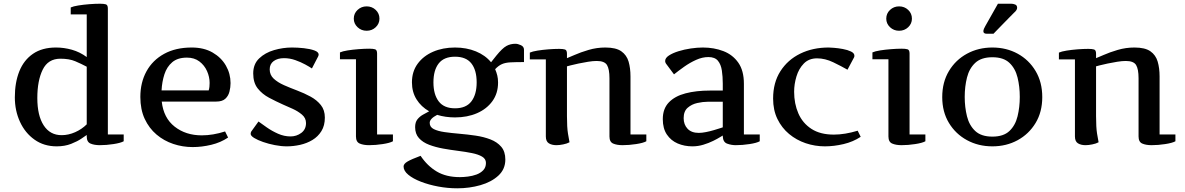

<svg xmlns="http://www.w3.org/2000/svg" viewBox="-20 -770 6357 1030"><path d="M445.3 -692.9H359.4V-730Q373 -736.3 400.4 -740.7Q427.7 -745.1 459.5 -747.6Q491.2 -750 516.6 -750Q536.6 -750 547.6 -746.8Q558.6 -743.7 558.6 -724.1V-48.8H643.6V-12.2Q627 -2.9 588.9 2.9Q550.8 8.8 515.6 8.8Q485.8 8.8 465.6 0.2Q445.3 -8.3 445.3 -38.1V-45.9Q439 -41.5 417.2 -26.6Q395.5 -11.7 361.6 1.7Q327.6 15.1 284.2 15.1Q215.8 15.1 165.3 -20.8Q114.7 -56.6 87.2 -116.5Q59.6 -176.3 59.6 -248Q59.6 -327.6 83.7 -387.7Q107.9 -447.8 157 -481.4Q206.1 -515.1 280.3 -515.1Q323.2 -515.1 365.7 -503.2Q408.2 -491.2 445.3 -463.9ZM445.3 -412.1Q416 -427.7 383.8 -441.4Q351.6 -455.1 304.2 -455.1Q237.8 -455.1 209 -396.2Q180.2 -337.4 180.2 -244.1Q180.2 -149.9 214.4 -97.4Q248.5 -44.9 310.5 -44.9Q347.2 -44.9 383.1 -60.8Q418.9 -76.7 445.3 -103Z M732.9 -250Q732.9 -327.6 765.9 -387.5Q798.8 -447.3 860.6 -481.2Q922.4 -515.1 1008.8 -515.1Q1073.7 -515.1 1120.4 -488.3Q1167 -461.4 1191.9 -418Q1216.8 -374.5 1216.8 -324.2Q1216.8 -301.3 1210.9 -278.3Q1205.1 -255.4 1188.7 -240.2Q1172.4 -225.1 1139.6 -225.1H847.7Q857.4 -137.2 917 -90.6Q976.6 -43.9 1062.5 -43.9Q1122.6 -43.9 1187.5 -64.9L1203.6 -32.2Q1164.1 -5.4 1113.3 6.8Q1062.5 19 1013.7 19Q960 19 909.7 2.2Q859.4 -14.6 819.6 -48.3Q779.8 -82 756.3 -132.3Q732.9 -182.6 732.9 -250ZM1099.6 -285.2Q1102.5 -294.9 1103.5 -304.7Q1104.5 -314.5 1104.5 -325.2Q1104.5 -357.4 1090.6 -388.7Q1076.7 -419.9 1049.6 -440.4Q1022.5 -460.9 982.9 -460.9Q933.1 -460.9 904.1 -436.3Q875 -411.6 862.1 -371.6Q849.1 -331.5 846.7 -285.2Z M1366.7 -118.2Q1384.3 -105.5 1411.4 -86.4Q1438.5 -67.4 1471.4 -52.7Q1504.4 -38.1 1538.6 -38.1Q1570.8 -38.1 1596.2 -56.9Q1621.6 -75.7 1621.6 -109.9Q1621.6 -136.7 1600.1 -155Q1578.6 -173.3 1549.8 -186.3Q1521 -199.2 1498.5 -209Q1460.4 -226.1 1423.6 -245.6Q1386.7 -265.1 1362.5 -295.7Q1338.4 -326.2 1338.4 -376Q1338.4 -426.3 1370.4 -456.8Q1402.3 -487.3 1450.2 -501.2Q1498 -515.1 1546.4 -515.1Q1576.7 -515.1 1609.9 -511.5Q1643.1 -507.8 1666.3 -499.5Q1689.5 -491.2 1689.5 -477.1Q1689.5 -473.6 1686.5 -466.8L1653.3 -402.8Q1641.1 -411.1 1617.4 -424.1Q1593.8 -437 1564.2 -447.5Q1534.7 -458 1503.4 -458Q1469.7 -458 1448.2 -442.4Q1426.8 -426.8 1426.8 -397.9Q1426.8 -368.2 1448.2 -348.1Q1469.7 -328.1 1503.4 -313.2Q1537.1 -298.3 1574.7 -284.2Q1612.3 -270 1646 -251.7Q1679.7 -233.4 1701.2 -206.5Q1722.7 -179.7 1722.7 -139.2Q1722.7 -96.2 1704.3 -66.7Q1686 -37.1 1656 -19Q1626 -1 1589.8 7.1Q1553.7 15.1 1518.6 15.1Q1488.3 15.1 1454.6 8.5Q1420.9 2 1391.4 -8.3Q1361.8 -18.6 1343.3 -30Q1324.7 -41.5 1324.7 -51.8Q1324.7 -58.1 1327.6 -64Z M1877.9 -669.9Q1877.9 -697.8 1898.2 -716.8Q1918.5 -735.8 1946.8 -735.8Q1975.6 -735.8 1995.6 -716.8Q2015.6 -697.8 2015.6 -669.9Q2015.6 -643.1 1995.6 -624Q1975.6 -605 1946.8 -605Q1918.5 -605 1898.2 -624Q1877.9 -643.1 1877.9 -669.9ZM2002.9 -48.8H2087.9V-12.2Q2071.3 -2.9 2033.2 2.9Q1995.1 8.8 1960 8.8Q1930.2 8.8 1909.9 0.2Q1889.6 -8.3 1889.6 -38.1V-452.1H1803.7V-488.8Q1817.4 -495.1 1844.7 -499.5Q1872.1 -503.9 1903.8 -506.3Q1935.5 -508.8 1960.9 -508.8Q1981 -508.8 1991.9 -505.6Q2002.9 -502.4 2002.9 -482.9Z M2236.3 65.9Q2272.5 120.1 2323 150.1Q2373.5 180.2 2447.3 180.2Q2466.3 180.2 2490.2 177.2Q2514.2 174.3 2536.1 166.3Q2558.1 158.2 2572.5 143.1Q2586.9 127.9 2586.9 104Q2586.9 82.5 2566.4 70.3Q2545.9 58.1 2512 51.3Q2478 44.4 2437.5 39.3Q2397 34.2 2356.4 26.9Q2315.9 19.5 2282 6.6Q2248 -6.3 2227.5 -29.1Q2207 -51.8 2207 -87.9Q2207 -114.3 2219.2 -129.6Q2231.4 -145 2249 -154.8Q2266.6 -164.6 2282.2 -172.9Q2239.3 -197.3 2214.6 -236.8Q2189.9 -276.4 2189.9 -328.1Q2189.9 -386.2 2220.5 -428Q2251 -469.7 2303.2 -492.4Q2355.5 -515.1 2420.9 -515.1Q2482.4 -515.1 2533 -494.4Q2583.5 -473.6 2614.3 -436L2643.1 -472.2Q2675.3 -511.7 2696.8 -523.4Q2718.3 -535.2 2745.1 -535.2Q2757.8 -535.2 2774.4 -527.6Q2791 -520 2791 -502.9V-437Q2746.1 -437 2718.5 -435.5Q2690.9 -434.1 2672.6 -426Q2654.3 -418 2636.2 -398.9Q2643.6 -382.3 2647.7 -365.2Q2651.9 -348.1 2651.9 -327.1Q2651.9 -269.5 2621.6 -227.5Q2591.3 -185.5 2539.1 -162.8Q2486.8 -140.1 2420.9 -140.1Q2370.1 -140.1 2325.2 -153.8Q2285.2 -133.3 2285.2 -110.8Q2285.2 -88.4 2307.1 -77.4Q2329.1 -66.4 2365.2 -61.3Q2401.4 -56.2 2444.6 -52.5Q2487.8 -48.8 2531.2 -42.5Q2574.7 -36.1 2610.8 -22.2Q2647 -8.3 2668.9 17.3Q2690.9 43 2690.9 85.9Q2690.9 137.7 2653.6 172.1Q2616.2 206.5 2557.1 223.4Q2498 240.2 2433.1 240.2Q2381.8 240.2 2331.1 230.7Q2280.3 221.2 2238 204.8Q2195.8 188.5 2170.4 167.5Q2145 146.5 2145 123Q2145 108.9 2166.3 96.4Q2187.5 84 2236.3 65.9ZM2305.2 -328.1Q2305.2 -263.2 2333.5 -226.1Q2361.8 -189 2420.9 -189Q2480.5 -189 2508.8 -226.1Q2537.1 -263.2 2537.1 -328.1Q2537.1 -393.6 2508.8 -429.7Q2480.5 -465.8 2420.9 -465.8Q2361.8 -465.8 2333.5 -429.7Q2305.2 -393.6 2305.2 -328.1Z M2908.2 -451.2H2822.3V-487.8Q2835.9 -494.1 2863.3 -498.5Q2890.6 -502.9 2922.4 -505.4Q2954.1 -507.8 2979.5 -507.8Q2999.5 -507.8 3010.5 -504.6Q3021.5 -501.5 3021.5 -481.9V-458Q3031.2 -461.4 3062.5 -475.3Q3093.8 -489.3 3137.5 -502.2Q3181.2 -515.1 3227.5 -515.1Q3284.2 -515.1 3313 -494.9Q3341.8 -474.6 3352.1 -439.7Q3362.3 -404.8 3362.3 -359.9V-48.8H3447.3V-12.2Q3430.7 -2.9 3392.6 2.9Q3354.5 8.8 3319.3 8.8Q3289.6 8.8 3269.5 0.2Q3249.5 -8.3 3249.5 -38.1V-350.1Q3249.5 -399.4 3236.3 -421.1Q3223.1 -442.9 3181.2 -442.9Q3161.1 -442.9 3135 -438.7Q3108.9 -434.6 3083.7 -429.2Q3058.6 -423.8 3041.3 -419.4Q3023.9 -415 3021.5 -414.1V-147Q3021.5 -86.9 3026.9 -53.7Q3032.2 -20.5 3035.2 -6.8Q3022 0.5 3001.5 4.6Q2981 8.8 2965.3 8.8Q2940.4 8.8 2924.3 -1.2Q2908.2 -11.2 2908.2 -38.1Z M3857.4 -43Q3857.4 -43.5 3843.5 -34.7Q3829.6 -25.9 3805.9 -14.2Q3782.2 -2.4 3753.4 6.3Q3724.6 15.1 3694.3 15.1Q3651.9 15.1 3615.7 -0.2Q3579.6 -15.6 3557.6 -48.1Q3535.6 -80.6 3535.6 -130.9Q3535.6 -187 3568.1 -220.7Q3600.6 -254.4 3657.7 -269.3Q3714.8 -284.2 3788.6 -284.2H3857.4V-320.8Q3857.4 -358.9 3852.5 -391.6Q3847.7 -424.3 3831.3 -444.1Q3814.9 -463.9 3780.3 -463.9Q3747.6 -463.9 3714.1 -448.7Q3680.7 -433.6 3650.4 -412.1Q3620.1 -390.6 3595.7 -371.1L3555.7 -424.8Q3548.3 -433.6 3548.3 -442.9Q3548.3 -459 3568.4 -472.2Q3588.4 -485.4 3619.6 -495.1Q3650.9 -504.9 3685.8 -510Q3720.7 -515.1 3750.5 -515.1Q3810.5 -515.1 3860.6 -495.8Q3910.6 -476.6 3940.7 -433.8Q3970.7 -391.1 3970.7 -320.8V-48.8H4055.7V-12.2Q4039.1 -2.9 4001 2.9Q3962.9 8.8 3927.2 8.8Q3903.3 8.8 3881.1 0.7Q3858.9 -7.3 3857.4 -38.1ZM3728.5 -57.1Q3745.6 -57.1 3767.6 -61.5Q3789.6 -65.9 3810.1 -72Q3830.6 -78.1 3844 -82.5Q3857.4 -86.9 3857.4 -86.9V-224.1H3775.4Q3751 -224.1 3720.9 -217.5Q3690.9 -210.9 3669.2 -192.1Q3647.5 -173.3 3647.5 -136.2Q3647.5 -101.6 3668.5 -79.3Q3689.5 -57.1 3728.5 -57.1Z M4526.4 -396Q4494.1 -414.6 4450.2 -435.8Q4406.2 -457 4363.3 -457Q4319.3 -457 4292.2 -429.2Q4265.1 -401.4 4252.7 -360.1Q4240.2 -318.8 4240.2 -277.8Q4240.2 -213.9 4262.9 -161.6Q4285.6 -109.4 4333 -78.6Q4380.4 -47.9 4453.1 -47.9Q4512.2 -47.9 4581.1 -68.8L4597.2 -36.1Q4557.1 -9.3 4505.6 2.9Q4454.1 15.1 4405.3 15.1Q4352.1 15.1 4302.2 -1.7Q4252.4 -18.6 4213.1 -51.3Q4173.8 -84 4150.6 -131.6Q4127.4 -179.2 4127.4 -241.2Q4127.4 -326.7 4166.5 -387.9Q4205.6 -449.2 4272.9 -482.2Q4340.3 -515.1 4425.3 -515.1Q4432.6 -515.1 4454.6 -513.4Q4476.6 -511.7 4501.7 -507.1Q4526.9 -502.4 4545.2 -493.7Q4563.5 -484.9 4563.5 -471.2Q4563.5 -463.9 4561 -460.9Z M4734.4 -669.9Q4734.4 -697.8 4754.6 -716.8Q4774.9 -735.8 4803.2 -735.8Q4832 -735.8 4852.1 -716.8Q4872.1 -697.8 4872.1 -669.9Q4872.1 -643.1 4852.1 -624Q4832 -605 4803.2 -605Q4774.9 -605 4754.6 -624Q4734.4 -643.1 4734.4 -669.9ZM4859.4 -48.8H4944.3V-12.2Q4927.7 -2.9 4889.6 2.9Q4851.6 8.8 4816.4 8.8Q4786.6 8.8 4766.4 0.2Q4746.1 -8.3 4746.1 -38.1V-452.1H4660.2V-488.8Q4673.8 -495.1 4701.2 -499.5Q4728.5 -503.9 4760.3 -506.3Q4792 -508.8 4817.4 -508.8Q4837.4 -508.8 4848.4 -505.6Q4859.4 -502.4 4859.4 -482.9Z M5571.3 -249Q5571.3 -169.4 5535.4 -110.1Q5499.5 -50.8 5439 -17.8Q5378.4 15.1 5303.7 15.1Q5228.5 15.1 5167.5 -18.1Q5106.4 -51.3 5070.6 -110.6Q5034.7 -169.9 5034.7 -249Q5034.7 -329.1 5070.6 -388.9Q5106.4 -448.7 5167.5 -481.9Q5228.5 -515.1 5303.7 -515.1Q5378.9 -515.1 5439.5 -481.9Q5500 -448.7 5535.6 -388.9Q5571.3 -329.1 5571.3 -249ZM5155.3 -250Q5155.3 -194.8 5167.5 -146Q5179.7 -97.2 5211.9 -67.1Q5244.1 -37.1 5303.7 -37.1Q5363.3 -37.1 5395 -67.1Q5426.8 -97.2 5438.7 -146Q5450.7 -194.8 5450.7 -250Q5450.7 -305.7 5438.7 -354.2Q5426.8 -402.8 5395 -432.9Q5363.3 -462.9 5303.7 -462.9Q5244.1 -462.9 5211.9 -432.9Q5179.7 -402.8 5167.5 -354.2Q5155.3 -305.7 5155.3 -250ZM5333.5 -750H5405.3Q5415 -750 5425.8 -745.8Q5436.5 -741.7 5436.5 -728Q5436.5 -715.8 5419.4 -701.2Q5410.6 -692.4 5392.6 -674.1Q5374.5 -655.8 5355.5 -636.2Q5336.4 -616.7 5323 -602.8Q5309.6 -588.9 5309.6 -588.9H5274.4Q5255.4 -588.9 5255.4 -602.1Q5255.4 -607.9 5258.5 -615.7Q5261.7 -623.5 5265.6 -629.9Z M5746.6 -451.2H5660.6V-487.8Q5674.3 -494.1 5701.7 -498.5Q5729 -502.9 5760.7 -505.4Q5792.5 -507.8 5817.9 -507.8Q5837.9 -507.8 5848.9 -504.6Q5859.9 -501.5 5859.9 -481.9V-458Q5869.6 -461.4 5900.9 -475.3Q5932.1 -489.3 5975.8 -502.2Q6019.5 -515.1 6065.9 -515.1Q6122.6 -515.1 6151.4 -494.9Q6180.2 -474.6 6190.4 -439.7Q6200.7 -404.8 6200.7 -359.9V-48.8H6285.6V-12.2Q6269 -2.9 6231 2.9Q6192.9 8.8 6157.7 8.8Q6127.9 8.8 6107.9 0.2Q6087.9 -8.3 6087.9 -38.1V-350.1Q6087.9 -399.4 6074.7 -421.1Q6061.5 -442.9 6019.5 -442.9Q5999.5 -442.9 5973.4 -438.7Q5947.3 -434.6 5922.1 -429.2Q5897 -423.8 5879.6 -419.4Q5862.3 -415 5859.9 -414.1V-147Q5859.9 -86.9 5865.2 -53.7Q5870.6 -20.5 5873.5 -6.8Q5860.4 0.5 5839.8 4.6Q5819.3 8.8 5803.7 8.8Q5778.8 8.8 5762.7 -1.2Q5746.6 -11.2 5746.6 -38.1Z"/></svg>

Font: Artifika
Style: Regular
Weight: 400
Designer: Yulya Zhdanova, Ivan Petrov | Cyreal.org
Foundry: Cyreal.org
Version: Version 1.102; ttfautohint (v1.8.4.7-5d5b)